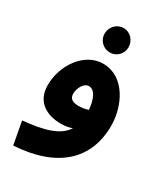

<svg xmlns="http://www.w3.org/2000/svg" viewBox="-212 -742 938 1070"><g transform="rotate(30 257.5 -207.5)"><path d="M260 -488C302 -488 336 -523 336 -565C336 -609 302 -645 260 -645C216 -645 182 -609 182 -565C182 -523 216 -488 260 -488ZM471 -138C471 -264 400 -416 260 -416C138 -416 51 -284 51 -159C51 -52 129 -8 221 -8C248 -8 272 -12 293 -20C252 45 162 71 26 84L53 230C323 214 471 82 471 -138ZM198 -188C198 -222 220 -268 254 -268C291 -268 314 -218 319 -153C298 -146 276 -143 258 -143C216 -143 198 -158 198 -188Z"/></g></svg>

Font: Noto Sans Arabic UI Extra
Style: Regular
Weight: 800
Designer: Nadine Chahine - Monotype Design Team
Foundry: Monotype Imaging Inc.
Version: Version 1.900